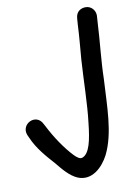

<svg xmlns="http://www.w3.org/2000/svg" viewBox="-83 -752 564 828"><g transform="rotate(-10 199.0 -338.0)"><path d="M14 -188C35 -138 73 -96 106 -59C129 -31 155 2 189 17C251 43 301 -10 325 -56C370 -146 368 -263 375 -380C377 -466 387 -543 391 -625L393 -656V-657C393 -679 376 -700 351 -700C333 -700 309 -691 307 -658L305 -630C303 -583 298 -532 294 -482C288 -394 287 -287 277 -207C269 -131 257 -74 224 -63H223C215 -60 202 -68 189 -82C154 -119 119 -171 92 -224L86 -235C61 -288 -12 -252 8 -201Z"/></g></svg>

Font: Stray Cat
Style: BlkCn
Weight: 900
Version: Version 1.0